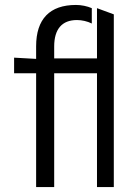

<svg xmlns="http://www.w3.org/2000/svg" viewBox="-20 -756 517 776"><path d="M372 -723V-520H199V-568C199 -639 231 -675 291 -675C311 -675 333 -670 351 -661V-723C333 -731 309 -736 287 -736C181 -736 126 -679 126 -569V-518L37 -523V-460H126V0H199V-460H372V0H440V-698Z"/></svg>

Font: Non Bureau Light
Style: Regular
Weight: 300
Designer: Jona Saucedo
Foundry: Non Foundry
Version: Version 1.000;FEAKit 1.0